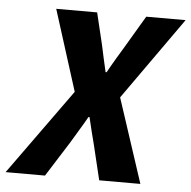

<svg xmlns="http://www.w3.org/2000/svg" viewBox="-85 -700 745 748"><g transform="rotate(5 287.5 -325.5)"><path d="M-36 0H118L204 -136C224 -170 245 -203 267 -242H271C280 -204 288 -171 297 -137L330 0H491L383 -329L611 -651H457L383 -526C365 -496 344 -462 322 -422H318C309 -462 301 -496 295 -526L265 -651H105L205 -335Z"/></g></svg>

Font: Source Sans Pro
Style: Bold Italic
Weight: 700
Italic angle: -11°
Designer: Paul D. Hunt
Foundry: Adobe Systems Incorporated
Version: Version 3.006;hotconv 1.0.111;makeotfexe 2.5.65597